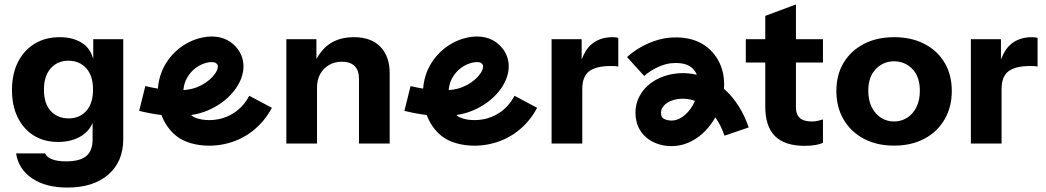

<svg xmlns="http://www.w3.org/2000/svg" viewBox="-20 -651 4713 865"><path d="M400.1 -474.3V-386C392.4 -412.5 379.5 -435.4 357.2 -452.1C329.2 -473 293.1 -483.5 248.9 -483.5C205.8 -483.5 168.2 -473.6 135.9 -454C103.6 -434.3 78.6 -406.6 60.7 -371C42.8 -335.3 34 -293.6 34 -245.6C34 -198.3 42.5 -157.1 59.8 -122.1C77 -87.1 101.1 -59.9 132.1 -40.5C163.1 -21.1 199.5 -11.5 241.3 -11.5C285 -11.5 321.6 -21.5 351.1 -41.4C372.9 -56.2 388.1 -74.9 397.2 -97.5V-22.6C397.2 11.2 387.7 36.1 368.6 52.1C349.6 68 319.2 76 277.4 76C252.2 76 231.3 73 215.1 66.8C198.8 60.7 188.2 51.8 183.3 40.1H52.4C59.8 87.4 83.8 124.9 124.7 152.6C165.6 180.2 218.6 194 283.7 194C361.8 194 423.2 174.5 468 135.5C512.9 96.5 535.3 43.2 535.3 -24.4V-474.3ZM368.7 -151.2C348.4 -128.8 322.1 -117.6 289.4 -117.6C256.2 -117.6 229.4 -128.6 208.8 -150.7C188.2 -172.9 178 -204.8 178 -246.6C178 -288.4 188.3 -320.7 208.8 -343.4C229.4 -366.1 255.6 -377.5 287.6 -377.5C320.8 -377.5 347.7 -366.3 368.2 -343.9C388.8 -321.4 399.1 -289.3 399.1 -247.5C399.1 -205.8 389 -173.6 368.7 -151.2Z M1103 -219.4C1065.2 -148.4 1007.6 -123 966 -114.3C911.1 -102.9 862.4 -115.6 846.6 -128.1C844.8 -129.6 842.9 -131.2 841.1 -132.9C852.9 -134.6 864.3 -136.8 875 -139.6C975.7 -165.6 1059.6 -243.9 1074.5 -325.9C1084.4 -380.2 1063.5 -429.9 1017.2 -462.4C981 -487.9 929 -493.4 874.6 -477.8C801.4 -456.9 739.9 -402.3 710.1 -331.7C699.9 -307.6 693.4 -280.2 691.3 -251.7C672.8 -254.7 653.9 -258.6 634.7 -263.3L607 -151.5C641.6 -142.9 675.3 -136.7 707.4 -132.9C721.2 -96.2 743.4 -62.8 775.4 -37.6C810.4 -9.9 865.1 5.4 923 5.4C945.1 5.4 967.6 3.1 989.7 -1.6C1082.6 -21 1159.1 -79.1 1204.9 -165.3L1103.2 -219.4ZM816.2 -286.9C832.6 -325.7 866.3 -355.7 906.4 -367.2C917.1 -370.2 926.4 -371.3 933.6 -371.3C942.9 -371.3 948.9 -369.6 951.1 -368.1C961.6 -360.7 962.7 -355 961.2 -346.6C955.2 -313.2 907.5 -267.1 846.2 -251.3C834.5 -248.2 821.1 -246.2 806.4 -245.1C807.7 -260.1 811 -274.6 816.2 -287Z M1694.2 -439.8C1666.6 -468.9 1626.5 -483.5 1574.3 -483.5C1530.7 -483.5 1493.9 -473.3 1464.1 -452.7C1439.1 -435.4 1420.4 -412.2 1405.5 -385.2V-474.3H1270V-4.2H1408.3V-256.8C1408.3 -280.1 1413 -300.4 1422.6 -317.6C1432.2 -334.8 1445.4 -348.3 1462.3 -358.2C1479.2 -368 1498.4 -372.9 1519.9 -372.9C1545.1 -372.9 1564.3 -366.5 1577.5 -353.6C1590.7 -340.7 1597.3 -321.3 1597.3 -295.5V-4.2H1735.6V-322.2C1735.6 -371.4 1721.8 -410.6 1694.2 -439.8Z M2298 -219.4C2260.2 -148.4 2202.6 -123 2161 -114.3C2106.1 -102.9 2057.4 -115.6 2041.6 -128.1C2039.8 -129.6 2037.9 -131.2 2036.1 -132.9C2047.9 -134.6 2059.3 -136.8 2070 -139.6C2170.7 -165.6 2254.6 -243.9 2269.5 -325.9C2279.4 -380.2 2258.5 -429.9 2212.2 -462.4C2176 -487.9 2124 -493.4 2069.6 -477.8C1996.4 -456.9 1934.9 -402.3 1905.1 -331.7C1894.9 -307.6 1888.4 -280.2 1886.3 -251.7C1867.8 -254.7 1848.9 -258.6 1829.7 -263.3L1802 -151.5C1836.6 -142.9 1870.3 -136.7 1902.4 -132.9C1916.2 -96.2 1938.4 -62.8 1970.4 -37.6C2005.4 -9.9 2060.1 5.4 2118 5.4C2140.1 5.4 2162.6 3.1 2184.7 -1.6C2277.6 -21 2354.1 -79.1 2399.9 -165.3L2298.2 -219.4ZM2011.2 -286.9C2027.6 -325.7 2061.3 -355.7 2101.4 -367.2C2112.1 -370.2 2121.4 -371.3 2128.6 -371.3C2137.9 -371.3 2143.9 -369.6 2146.1 -368.1C2156.6 -360.7 2157.7 -355 2156.2 -346.6C2150.2 -313.2 2102.5 -267.1 2041.2 -251.3C2029.5 -248.2 2016.1 -246.2 2001.4 -245.1C2002.7 -260.1 2006 -274.6 2011.2 -287Z M2739.7 -483.5C2702.3 -483.5 2670.9 -473.1 2645.7 -452.2C2625.8 -435.7 2611.6 -411.6 2600.5 -383.2V-474.3H2465V-4.2H2603.3V-249.4C2603.3 -287.5 2613.7 -314.4 2634.6 -330.1C2655.4 -345.7 2688 -353.6 2732.3 -353.6C2740.3 -353.6 2747 -353.4 2752.6 -353.1C2758.1 -352.8 2762.4 -352 2765.5 -350.8V-479.8C2760 -482.3 2751.3 -483.5 2739.6 -483.5Z M3241.9 -250.4C3246.7 -319 3226.1 -387.3 3170.3 -434.7C3114.1 -482.4 3041.1 -486 2990.8 -480.6C2941.4 -475.5 2866.8 -450 2805 -394L2882.3 -308.6C2921 -343.6 2970.6 -362.6 3002.7 -366C3026.2 -368.5 3069.2 -369.2 3095.7 -346.8C3106.7 -337.5 3114.4 -326.4 3119.6 -314.2C3104.5 -317.8 3088.8 -320.1 3072.8 -321.1C2996.9 -325.1 2924.6 -298.5 2882 -248.5C2847.7 -208.1 2835.3 -157 2847.2 -104.9C2855.8 -66.8 2880.1 -34.9 2915.5 -15.1C2941.9 -0.3 2973.4 7.3 3005.2 7.3C3026.1 7.3 3047.2 4 3066.9 -2.8C3111.9 -18.1 3152.4 -49.3 3184 -93C3190.8 -102.3 3197.1 -112.1 3202.8 -122.2C3219.4 -98.9 3233.3 -71.1 3244 -39.7L3353.1 -76.9C3328.4 -149.4 3289.9 -208.5 3242 -250.5ZM3090.8 -160.7C3073.3 -136.7 3051.6 -119.3 3029.5 -111.8C3011.5 -105.4 2986.5 -107.2 2971.5 -115.6C2962.7 -120.6 2960.4 -125.8 2959.5 -130.2C2955.7 -146.9 2959.1 -161.1 2969.9 -173.7C2987.2 -194.2 3019.5 -206.2 3055.8 -206.2C3059.1 -206.2 3062.5 -206.2 3065.9 -205.9C3081.4 -205 3096.5 -201.8 3111 -196.4C3105.2 -183 3098.2 -170.8 3090.8 -160.6Z M3687.6 -369.2V-474.3H3565.9V-631L3427.7 -579.4V-474.3H3340V-369.2H3427.7V-171C3427.7 -111.4 3442.2 -67 3471.4 -37.8C3500.6 -8.6 3545.3 6 3605.5 6C3623.3 6 3639.5 4.8 3653.9 2.3C3668.3 -0.2 3679.6 -3.6 3687.6 -7.9V-113C3679.6 -110.5 3671.6 -108.3 3663.6 -106.5C3655.6 -104.7 3647 -103.7 3637.8 -103.7C3613.3 -103.7 3595.1 -109 3583.4 -119.4C3571.8 -129.9 3565.9 -145.5 3565.9 -166.4V-369.2Z M4235.7 -368.3C4214.2 -404.6 4183.9 -432.8 4144.9 -453.1C4105.8 -473.4 4060.1 -483.5 4008 -483.5C3956.3 -483.5 3911 -473.4 3872 -453.1C3832.9 -432.8 3802.5 -404.6 3780.7 -368.3C3758.9 -332 3748 -289.6 3748 -241.1C3748 -192.5 3758.9 -149.7 3780.7 -112.5C3802.5 -75.3 3833 -46.4 3872 -25.8C3911 -5.2 3956.3 5.1 4008 5.1C4059.6 5.1 4104.9 -5.2 4144 -25.8C4183 -46.4 4213.4 -75.3 4235.3 -112.5C4257.1 -149.7 4268 -192.5 4268 -241.1C4268 -289.6 4257.3 -332 4235.7 -368.3ZM4108.5 -167.8C4098 -147.2 4084.1 -131.4 4066.6 -120.3C4049 -109.3 4029.6 -103.7 4008 -103.7C3986.4 -103.7 3966.9 -109.3 3949.4 -120.3C3931.8 -131.4 3917.9 -147.2 3907.5 -167.8C3897 -188.4 3891.8 -213.1 3891.8 -242C3891.8 -283.8 3903 -316.4 3925.5 -339.7C3947.9 -363.1 3975.4 -374.8 4008 -374.8C4040.5 -374.8 4068 -363.2 4090.5 -340.2C4112.9 -317.1 4124.1 -284.4 4124.1 -242C4124.1 -213.1 4118.9 -188.4 4108.4 -167.8Z M4628.7 -483.5C4591.3 -483.5 4559.9 -473.1 4534.7 -452.2C4514.8 -435.7 4500.6 -411.6 4489.5 -383.2V-474.3H4354V-4.2H4492.3V-249.4C4492.3 -287.5 4502.7 -314.4 4523.6 -330.1C4544.4 -345.7 4577 -353.6 4621.3 -353.6C4629.3 -353.6 4636 -353.4 4641.6 -353.1C4647.1 -352.8 4651.4 -352 4654.5 -350.8V-479.8C4649 -482.3 4640.3 -483.5 4628.6 -483.5Z"/></svg>

Font: Diatome Awesome Bold
Style: Regular
Weight: 400
Designer: 15.100.17
Foundry: 15.100.17
Version: Version 1.010;Fontself Maker 3.5.8